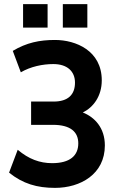

<svg xmlns="http://www.w3.org/2000/svg" viewBox="-20 -903 581 932"><path d="M247 9C371 9 489 -58 489 -197C489 -282 440 -334 382 -357C433 -382 474 -436 474 -513C474 -657 348 -709 247 -709C172 -709 109 -696 42 -656L81 -552C129 -580 187 -592 239 -592C307 -592 344 -556 344 -502C344 -444 311 -410 240 -410H131V-297H237C322 -297 360 -263 360 -207C360 -147 319 -111 233 -111C173 -111 119 -131 66 -176L24 -65C91 -11 160 9 247 9ZM285 -769H404V-883H285ZM92 -769H211V-883H92Z"/></svg>

Font: Finlandica SemiBold
Style: Regular
Weight: 600
Designer: Niklas Ekholm, Juho Hiilivirta, Jaakko Suomalainen
Foundry: Helsinki Type Studio
Version: Version 2.000;Glyphs 3.2 (3202)